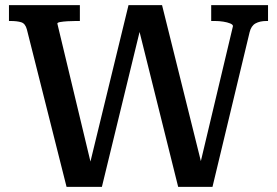

<svg xmlns="http://www.w3.org/2000/svg" viewBox="-20 -730 1081 750"><path d="M15 -710H292V-648H276Q260 -648 243.5 -647Q227 -646 215.5 -644Q204 -642 204 -638L340 -71L327 -73L482 -710H613L771 -75L758 -73L890 -628Q890 -634 879 -638.5Q868 -643 852 -645.5Q836 -648 820 -648H805V-710H1027V-648H1021Q995 -648 978 -638.5Q961 -629 955 -604L810 0H676L519 -630L531 -629L378 0H240L85 -615Q79 -638 63 -643Q47 -648 21 -648H15Z"/></svg>

Font: Roboto Serif Medium
Style: Regular
Weight: 500
Designer: Greg Gazdowicz
Foundry: Commercial Type
Version: Version 1.008